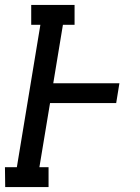

<svg xmlns="http://www.w3.org/2000/svg" viewBox="-44 -755 564 775"><path d="M-23 0 -24 -80H24L119 -655H82V-735H257V-655H210L171 -419H438L425 -339H158L115 -80H152V0Z"/></svg>

Font: Iosevka Curly Slab Medium
Style: Italic
Weight: 500
Italic angle: -9°
Monospace: yes
Designer: Belleve Invis
Foundry: Belleve Invis
Version: Version 22.1.2; ttfautohint (v1.8.4)